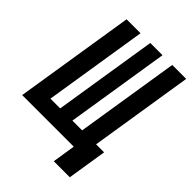

<svg xmlns="http://www.w3.org/2000/svg" viewBox="-252 -845 1100 1100"><g transform="rotate(45 297.5 -295.0)"><path d="M521 140H391L413 0H-5L111 -730H224L124 -100H203L303 -730H402L302 -100H381L481 -730H594L494 -100H559Z"/></g></svg>

Font: JetBrains Mono Extra Bold
Style: Italic
Weight: 800
Italic angle: -9°
Monospace: yes
Designer: Philipp Nurullin, Konstantin Bulenkov
Foundry: JetBrains
Version: 2.002